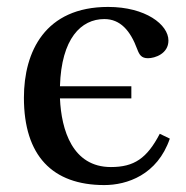

<svg xmlns="http://www.w3.org/2000/svg" viewBox="-20 -522 536 554"><path d="M49 -240C49 -73 131 12 281 12C346 12 434 -17 470 -122L441 -136C404 -65 367 -40 300 -40C189 -40 157 -147 153 -238H359V-273H153C157 -411 214 -467 281 -467C327 -467 356 -434 376 -380C382 -364 388 -354 407 -354C427 -354 466 -367 466 -405C466 -451 400 -502 292 -502C110 -502 49 -373 49 -240Z"/></svg>

Font: Lingua Franca
Style: Regular
Weight: 400
Version: Version 1.19